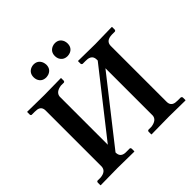

<svg xmlns="http://www.w3.org/2000/svg" viewBox="-206 -1010 1195 1195"><g transform="rotate(-45 391.5 -412.5)"><path d="M676.8 -568.8V-76.2Q676.8 -40.5 710.9 -34.7Q720.7 -33.2 731.9 -33.2H757.8Q765.6 -31.2 767.1 -23.9V-1L765.1 1Q764.2 1 621.1 -1L467.8 1L465.8 -1V-23.9Q467.3 -32.2 474.1 -33.2H500Q551.8 -40.5 555.2 -76.2V-493.2L229 -78.1V-77.1Q229 -40 263.2 -34.2Q272.5 -32.7 283.2 -33.2H310.1Q315.9 -31.2 316.9 -23.9V-1L314.9 1Q314 1 168.9 -1L20 1L18.1 -1V-23.9Q19.5 -31.7 24.9 -33.2H51.8Q103.5 -37.6 106 -77.1V-569.8Q106 -605.5 73.2 -611.3Q63.5 -612.8 51.8 -612.8H24.9Q19 -614.7 18.1 -621.1V-645L20 -646Q21 -646 167 -644L314.9 -646L316.9 -645V-621.1Q315.4 -614.3 310.1 -612.8H283.2Q232.9 -605.5 229 -569.8V-146L555.2 -561V-568.8Q555.2 -606.4 517.6 -611.8Q509.3 -612.8 500 -612.8H474.1Q467.3 -614.7 465.8 -621.1V-645L467.8 -646Q468.8 -646 617.2 -644L764.2 -647L766.1 -645V-622.1Q764.6 -613.8 757.8 -612.8H731.9Q677.7 -611.3 676.8 -568.8ZM199.2 -769Q199.2 -806.6 231.9 -821.3Q243.7 -826.2 254.9 -826.2Q292 -826.2 306.2 -792.5Q310.5 -780.8 311 -769Q311 -731 277.3 -717.3Q266.1 -713.4 254.9 -712.9Q216.8 -712.9 203.1 -746.6Q199.2 -757.8 199.2 -769ZM386.2 -769Q386.2 -806.6 419.4 -821.3Q431.2 -826.2 442.9 -826.2Q479.5 -826.2 493.7 -792.5Q498 -780.8 498 -769Q498 -731 465.3 -717.3Q454.6 -713.4 442.9 -712.9Q405.3 -712.9 390.6 -745.6Q386.2 -757.3 386.2 -769Z"/></g></svg>

Font: Linux Libertine O
Style: Bold
Weight: 700
Designer: Philipp H. Poll
Foundry: Philipp H. Poll
Version: Version 5.0.0